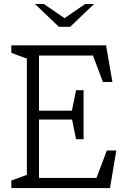

<svg xmlns="http://www.w3.org/2000/svg" viewBox="-20 -962 660 982"><path d="M38 -38.5 129 -72 117.5 -45V-685L129 -658L38 -691.5V-730H522.5L555 -542.5H506.5L447 -700L484 -678H164L179.5 -697.5V-388.5L155 -396H372.5L345.5 -384.5L369 -500.5H407.5V-250H369L345.5 -366L377.5 -350.5H155L179.5 -360.5V-39.5L153.5 -52H504L467 -35L526.5 -192.5H575L542.5 0H38ZM281 -825H339L461 -941.5H415.5L310 -869L204.5 -941.5H159Z"/></svg>

Font: Monaspace Xenon Var ExtraLight
Style: Regular
Weight: 200
Designer: Riley Cran and the Lettermatic Team
Version: Version 1.200 (Monaspace Xenon Var)